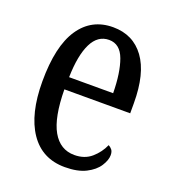

<svg xmlns="http://www.w3.org/2000/svg" viewBox="-108 -629 646 721"><g transform="rotate(20 215.5 -268.0)"><path d="M231 10Q140 10 91 -62Q42 -134 42 -264Q42 -405 89.5 -475.5Q137 -546 223 -546Q303 -546 348 -484.5Q393 -423 393 -304V-264H130Q131 -152 161.5 -98.5Q192 -45 249 -45Q290 -45 317 -68.5Q344 -92 358 -124Q366 -120 372 -112.5Q378 -105 378 -91Q378 -71 362.5 -47Q347 -23 314.5 -6.5Q282 10 231 10ZM307 -313Q306 -395 287.5 -445.5Q269 -496 225 -496Q180 -496 156.5 -448.5Q133 -401 131 -313Z"/></g></svg>

Font: Noto Serif Myanmar ExtraCondensed
Style: Regular
Weight: 400
Width: 2
Designer: Ben Mitchell and the Monotype Design Team
Foundry: Monotype Imaging Inc.
Version: Version 2.106; ttfautohint (v1.8.4.7-5d5b)